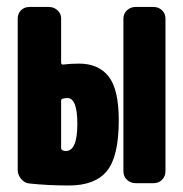

<svg xmlns="http://www.w3.org/2000/svg" viewBox="-20 -540 540 566"><path d="M432.6 -519.5Q447.3 -519.5 457.5 -509.8Q467.8 -500 467.8 -485.4V-35.2Q467.8 -20.5 458 -10.3Q448.2 0 432.6 0H379.9Q365.2 0 354.5 -9.8Q343.8 -19.5 343.8 -35.2V-485.4Q343.8 -500 354.5 -509.8Q365.2 -519.5 379.9 -519.5ZM173.8 -94.7Q208 -94.7 208 -174.8Q208 -251 178.7 -251Q171.9 -251 164.1 -249Q160.2 -248 160.2 -242.2V-103.5Q160.2 -98.6 165 -96.7Q170.9 -94.7 173.8 -94.7ZM212.9 -352.5Q270.5 -352.5 300.3 -314.5Q330.1 -276.4 330.1 -185.5Q330.1 -78.1 294.9 -35.6Q259.8 6.8 183.6 6.8Q122.1 6.8 67.4 1Q52.7 0 42.5 -12.2Q32.2 -24.4 32.2 -39.1V-485.4Q32.2 -500 42 -509.8Q51.8 -519.5 67.4 -519.5H124Q138.7 -519.5 149.4 -509.8Q160.2 -500 160.2 -485.4V-355.5Q160.2 -350.6 165 -349.6Q188.5 -352.5 212.9 -352.5Z"/></svg>

Font: Rounded-L Mgen+ 1mn bold
Style: Bold
Weight: 700
Designer: [Source Han Sans]
Ryoko NISHIZUKA  (kana & ideographs); Paul D. Hunt (Latin, Greek & Cyrillic); Wenlong ZHANG  (bopomofo
Version: Version 1.059.20150602